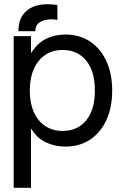

<svg xmlns="http://www.w3.org/2000/svg" viewBox="-20 -687 600 910"><path d="M147.5 -539.1H67.4Q66.9 -600.1 103.5 -633.5Q140.1 -667 205.1 -667Q220.7 -667 233.4 -665.8Q246.1 -664.6 252 -663.1V-592.8Q245.6 -593.8 238.3 -594.5Q231 -595.2 225.6 -595.7Q188 -595.2 167.5 -580.8Q147 -566.4 147.5 -539.1ZM44.9 203.1V-515.6H127V-437.5H128.9Q156.7 -482.4 198.2 -502.9Q239.7 -523.4 290 -523.4Q357.4 -523.4 407.2 -490Q457 -456.5 484.4 -397Q511.7 -337.4 511.7 -257.8Q511.7 -178.2 484.4 -118.4Q457 -58.6 407.2 -25.4Q357.4 7.8 290 7.8Q239.7 7.8 196.8 -12.7Q153.8 -33.2 128.9 -76.2H127V203.1ZM121.1 -257.8Q121.1 -199.7 140.1 -156.5Q159.2 -113.3 194.3 -89.8Q229.5 -66.4 277.3 -66.4Q322.3 -66.4 356.4 -87.9Q390.6 -109.4 410.2 -152.1Q429.7 -194.8 429.7 -257.8Q429.7 -321.3 410.2 -364Q390.6 -406.7 356.4 -428.5Q322.3 -450.2 277.3 -450.2Q229.5 -450.2 194.3 -426.5Q159.2 -402.8 140.1 -359.6Q121.1 -316.4 121.1 -257.8Z"/></svg>

Font: Inter Display V
Style: Regular
Weight: 400
Designer: Rasmus Andersson
Foundry: rsms
Version: Version 3.015;git-src